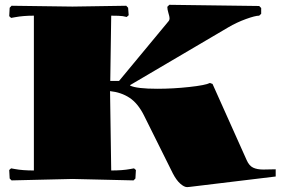

<svg xmlns="http://www.w3.org/2000/svg" viewBox="-20 -745 1160 794"><path d="M120.1 -680.2Q75.7 -680.2 42 -673.8L25.9 -670.9L18.1 -678.2L20 -712.9L27.8 -721.2L279.8 -717.8L502 -721.2L509.8 -712.9L512.2 -682.1L503.9 -674.8L487.8 -678.2Q475.6 -680.2 439.9 -680.2L436 -410.2H472.2L675.8 -655.8Q681.2 -661.1 681.2 -669.9Q681.2 -675.8 676.5 -691.2Q671.9 -706.5 671.9 -716.8L680.2 -725.1L1051.8 -720.2L1060.1 -711.9V-688L1051.8 -680.2Q1035.6 -680.2 997.1 -666.3Q958.5 -652.3 923.8 -631.8L518.1 -393.1V-391.1Q544.9 -377.9 630.9 -377.9Q696.3 -377.9 763.2 -385.3Q830.1 -392.6 848.1 -401.9L858.9 -397.9L1000 -83Q1010.3 -59.6 1026.6 -51.8Q1043 -43.9 1068.8 -43.9L1120.1 -44.9V-15.1L765.1 27.8L753.9 28.8Q741.7 28.8 725.6 14.6Q709.5 0.5 694.8 -27.8L575.2 -268.1Q549.8 -318.4 515.4 -340.8Q481 -363.3 435.1 -368.2L439.9 -40Q486.8 -40 518.1 -45.9L534.2 -48.8L542 -42L540 -6.8L532.2 1L279.8 -4.9L27.8 1L20 -6.8L18.1 -42L25.9 -48.8L42 -45.9Q73.2 -40 120.1 -40Z"/></svg>

Font: Yokawerad
Style: Regular
Weight: 500
Designer: gluk
Foundry: gluk
Version: Version 0.79